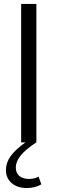

<svg xmlns="http://www.w3.org/2000/svg" viewBox="-20 -720 292 971"><path d="M87 0V-700H164V0Q110 35 85 66Q60 97 60 128Q60 155 78 170Q96 185 127 185Q140 185 153 182Q166 179 175 173L189 212Q175 221 155.5 226Q136 231 116 231Q68 231 39 206Q10 181 10 140Q10 103 33.5 70Q57 37 109 0Z"/></svg>

Font: Red Hat Text
Style: Regular
Weight: 400
Designer: Pentagram / MCKL
Foundry: Pentagram / MCKL
Version: Version 1.005; Red Hat Text